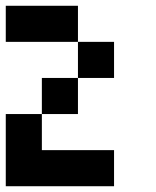

<svg xmlns="http://www.w3.org/2000/svg" viewBox="-20 -645 540 665"><path d="M0 -500V-625H250V-500ZM375 -375H250V-500H375ZM250 -375V-250H125V-375ZM375 -125V0H0V-250H125V-125Z"/></svg>

Font: Tiny5
Style: Regular
Weight: 400
Designer: Stefan Schmidt
Foundry: Made with Bits'n'Picas by Kreative Software
Version: Version 1.002; ttfautohint (v1.8.4.7-5d5b)